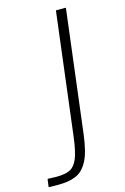

<svg xmlns="http://www.w3.org/2000/svg" viewBox="-183 -770 637 980"><g transform="rotate(-15 136.0 -279.5)"><path d="M-7.8 152.3Q-20.5 152.3 -52.7 151.4L-46.9 108.9Q-21.5 110.4 -0.5 110.4Q47.9 110.4 73 97.2Q98.1 84 113 47.4Q127.9 10.7 137.2 -64.5L216.8 -710.9H269.5L189.9 -64.5Q184.1 -18.1 175.5 16.4Q167 50.8 154.1 74.7Q141.1 98.6 126 113.8Q110.8 128.9 89.4 137.5Q67.9 146 45.4 149.2Q22.9 152.3 -7.8 152.3Z"/></g></svg>

Font: Muli
Style: ExtraLightItalic
Weight: 200
Italic angle: -7°
Designer: Vernon Adams
Foundry: newtypography
Version: Version 2.0; ttfautohint (v1.00rc1.2-2d82) -l 8 -r 50 -G 200